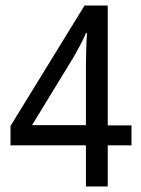

<svg xmlns="http://www.w3.org/2000/svg" viewBox="-20 -768 512 695"><path d="M456 -242H370V-93H291V-242H18V-312L286 -748H370V-314H456ZM291 -315V-523Q291 -553 292 -588.5Q293 -624 295 -648H291Q282 -626 269.5 -603Q257 -580 245 -559L96 -315Z"/></svg>

Font: Noto Sans Telugu UI Condensed
Style: Regular
Weight: 400
Width: 3
Designer: Jelle Bosma - Monotype Design Team
Foundry: Monotype Imaging Inc.
Version: Version 2.006; ttfautohint (v1.8.4.7-5d5b)